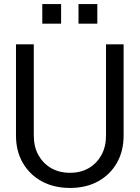

<svg xmlns="http://www.w3.org/2000/svg" viewBox="-20 -917 690 949"><path d="M326 12Q247 12 187 -20.5Q127 -53 93 -111.5Q59 -170 59 -247V-698H147V-247Q147 -192 169.5 -151Q192 -110 232 -86.5Q272 -63 326 -63Q380 -63 419.5 -86.5Q459 -110 481.5 -151Q504 -192 504 -247V-698H591V-247Q591 -170 557.5 -111.5Q524 -53 464.5 -20.5Q405 12 326 12ZM368 -800V-897H461V-800ZM189 -800V-897H282V-800Z"/></svg>

Font: Azeret Mono Thin Light
Style: Regular
Weight: 300
Version: Version 1.002